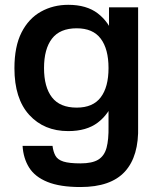

<svg xmlns="http://www.w3.org/2000/svg" viewBox="-20 -545 656 785"><path d="M259 -9Q160 -9 99.5 -75.3Q39 -141.7 39 -266Q39 -355 68 -412.2Q97 -469.3 147.2 -497.3Q197.3 -525.3 259 -525.3Q334 -525.3 379.7 -490.3Q425.3 -455.3 446 -396.7Q466.7 -338 466.7 -266Q466.7 -195 446 -136.7Q425.3 -78.3 379.7 -43.7Q334 -9 259 -9ZM293.7 -105Q360 -105 391.8 -147Q423.7 -189 423.7 -266.7Q423.7 -344.7 391.8 -387Q360 -429.3 293.7 -429.3Q225 -429.3 192.5 -387Q160 -344.7 160 -266.7Q160 -189 192.5 -147Q225 -105 293.7 -105ZM425.7 -515H544.7V-18.7H423.7V-410.7L425.7 -418ZM544.7 -29Q548.3 93.3 490.7 156.5Q433 219.7 309 219.7Q225.3 219.7 174 198.8Q122.7 178 99 140Q75.3 102 72.3 51.3H194.7Q197.7 75.3 206.7 91.7Q215.7 108 239.3 115.5Q263 123 309 123Q357 123 381.8 107.7Q406.7 92.3 415.7 59Q424.7 25.7 423.7 -29Z"/></svg>

Font: 42dot Sans Light
Style: Regular
Weight: 300
Designer: 42dot
Version: Version 1.000